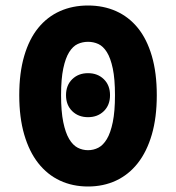

<svg xmlns="http://www.w3.org/2000/svg" viewBox="-20 -666 640 698"><path d="M300 12Q244 12 198 -9.5Q152 -31 119 -73Q86 -115 68 -177Q50 -239 50 -320Q50 -401 68 -462.5Q86 -524 119 -564.5Q152 -605 198 -625.5Q244 -646 300 -646Q356 -646 402 -625.5Q448 -605 481 -564.5Q514 -524 532 -462.5Q550 -401 550 -320Q550 -239 532 -177Q514 -115 481 -73Q448 -31 402 -9.5Q356 12 300 12ZM300 -120Q320 -120 337.5 -129Q355 -138 368.5 -160.5Q382 -183 390 -222Q398 -261 398 -320Q398 -379 390 -417Q382 -455 368.5 -476.5Q355 -498 337.5 -506Q320 -514 300 -514Q280 -514 262.5 -506Q245 -498 231.5 -476.5Q218 -455 210 -417Q202 -379 202 -320Q202 -261 210 -222Q218 -183 231.5 -160.5Q245 -138 262.5 -129Q280 -120 300 -120ZM300 -240Q265 -240 242.5 -262Q220 -284 220 -320Q220 -356 242.5 -378Q265 -400 300 -400Q335 -400 357.5 -378Q380 -356 380 -320Q380 -284 357.5 -262Q335 -240 300 -240Z"/></svg>

Font: Source Code Pro Black
Style: Regular
Weight: 900
Monospace: yes
Designer: Paul D. Hunt, Teo Tuominen
Foundry: Adobe Systems Incorporated
Version: Version 2.030;PS 1.000;hotconv 16.6.51;makeotf.lib2.5.65220